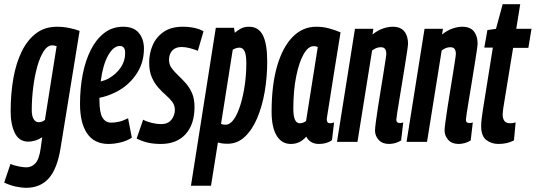

<svg xmlns="http://www.w3.org/2000/svg" viewBox="-41 -679 2564 919"><path d="M-21 195 9 106Q26 113 48.5 117.5Q71 122 85 122Q111 122 129 102Q147 82 154 29L161 -22Q144 -11 126.5 -6Q109 -1 95 -1Q51 -1 30.5 -41.5Q10 -82 10 -146Q10 -231 23 -304.5Q36 -378 63.5 -433.5Q91 -489 132.5 -520Q174 -551 232 -551Q261 -551 291 -545Q321 -539 340 -531L249 29Q233 129 192.5 174.5Q152 220 83 220Q62 220 34.5 214Q7 208 -21 195ZM230 -458Q218 -462 209 -462Q187 -462 169 -435Q151 -408 138 -362.5Q125 -317 118 -261.5Q111 -206 111 -151Q111 -124 120 -109Q129 -94 144 -94Q161 -94 174 -105Z M590 -20Q565 -4 535 3Q505 10 478 10Q411 10 376.5 -39.5Q342 -89 342 -182Q342 -257 355 -323.5Q368 -390 394 -441Q420 -492 458.5 -521.5Q497 -551 548 -551Q599 -551 623.5 -521.5Q648 -492 648 -446Q648 -373 606 -316Q564 -259 498 -231Q467 -217 435 -211Q435 -206 435 -200Q435 -140 449.5 -116Q464 -92 491 -92Q509 -92 529 -96.5Q549 -101 572 -113ZM533 -459Q502 -459 476.5 -413.5Q451 -368 441 -289Q462 -294 480 -304Q516 -325 537 -356Q558 -387 558 -424Q558 -444 551 -451.5Q544 -459 533 -459Z M613 -16 644 -106Q663 -96 686.5 -90.5Q710 -85 731 -85Q763 -85 779.5 -106Q796 -127 796 -153Q796 -175 783.5 -191.5Q771 -208 752.5 -224Q734 -240 716 -260.5Q698 -281 685.5 -309.5Q673 -338 673 -380Q673 -424 690 -463Q707 -502 742.5 -526.5Q778 -551 834 -551Q865 -551 891.5 -545Q918 -539 933 -529L906 -436Q888 -443 867.5 -448.5Q847 -454 828 -454Q799 -454 783.5 -437Q768 -420 768 -393Q768 -370 780.5 -353Q793 -336 811 -319Q829 -302 847.5 -281.5Q866 -261 878 -233.5Q890 -206 890 -167Q890 -84 847.5 -37Q805 10 729 10Q691 10 663.5 3Q636 -4 613 -16Z M873 210 992 -546H1079L1083 -522Q1094 -532 1110.5 -541.5Q1127 -551 1151 -551Q1196 -551 1217 -510.5Q1238 -470 1238 -385Q1238 -310 1226 -240Q1214 -170 1190 -113.5Q1166 -57 1130.5 -24Q1095 9 1049 9Q1034 9 1023 7.5Q1012 6 1002 3L969 210ZM1038 -82Q1060 -82 1078 -107.5Q1096 -133 1109.5 -176Q1123 -219 1130.5 -271Q1138 -323 1138 -376Q1138 -417 1129.5 -434Q1121 -451 1105 -451Q1097 -451 1088 -448Q1079 -445 1073 -441L1017 -86Q1025 -82 1038 -82Z M1486 10Q1443 10 1425 -25Q1410 -8 1392 1Q1374 10 1351 10Q1307 10 1283 -30Q1259 -70 1259 -144Q1259 -272 1285.5 -363Q1312 -454 1360 -502.5Q1408 -551 1472 -551Q1505 -551 1534.5 -543Q1564 -535 1589 -524Q1570 -408 1558 -332Q1546 -256 1539 -211.5Q1532 -167 1528.5 -145.5Q1525 -124 1524 -116.5Q1523 -109 1523 -108Q1523 -89 1539 -89Q1547 -89 1558 -93L1548 -8Q1523 10 1486 10ZM1424 -100 1480 -454Q1472 -458 1460 -458Q1434 -458 1412 -419Q1390 -380 1376.5 -312.5Q1363 -245 1363 -158Q1363 -89 1394 -89Q1410 -89 1424 -100Z M1658 -541H1746L1742 -514Q1767 -534 1792 -542.5Q1817 -551 1839 -551Q1876 -551 1894 -529Q1912 -507 1912 -470Q1912 -463 1908 -435.5Q1904 -408 1897.5 -368Q1891 -328 1884 -284.5Q1877 -241 1870.5 -202.5Q1864 -164 1860 -137.5Q1856 -111 1856 -106Q1856 -90 1873 -90Q1876 -90 1880 -90.5Q1884 -91 1889 -93L1879 -7Q1867 1 1851.5 5.5Q1836 10 1821 10Q1789 10 1771.5 -9.5Q1754 -29 1754 -54Q1754 -66 1758 -95.5Q1762 -125 1768 -164.5Q1774 -204 1781 -246Q1788 -288 1794 -326Q1800 -364 1804 -390Q1808 -416 1808 -422Q1808 -435 1802.5 -444Q1797 -453 1781 -453Q1760 -453 1740 -437L1670 0H1572Z M1991 -541H2079L2075 -514Q2100 -534 2125 -542.5Q2150 -551 2172 -551Q2209 -551 2227 -529Q2245 -507 2245 -470Q2245 -463 2241 -435.5Q2237 -408 2230.5 -368Q2224 -328 2217 -284.5Q2210 -241 2203.5 -202.5Q2197 -164 2193 -137.5Q2189 -111 2189 -106Q2189 -90 2206 -90Q2209 -90 2213 -90.5Q2217 -91 2222 -93L2212 -7Q2200 1 2184.5 5.5Q2169 10 2154 10Q2122 10 2104.5 -9.5Q2087 -29 2087 -54Q2087 -66 2091 -95.5Q2095 -125 2101 -164.5Q2107 -204 2114 -246Q2121 -288 2127 -326Q2133 -364 2137 -390Q2141 -416 2141 -422Q2141 -435 2135.5 -444Q2130 -453 2114 -453Q2093 -453 2073 -437L2003 0H1905Z M2427 -93 2419 -7Q2387 10 2345 10Q2311 10 2286.5 -9Q2262 -28 2262 -76Q2262 -90 2264.5 -111Q2267 -132 2270 -151L2318 -451H2277L2292 -535L2333 -541L2365 -659H2449L2430 -541H2503L2488 -450H2415L2368 -162Q2367 -153 2366 -145.5Q2365 -138 2365 -131Q2365 -111 2373.5 -100Q2382 -89 2402 -89Q2412 -89 2427 -93Z"/></svg>

Font: Georama ExtraCondensed SemiBold
Style: Italic
Weight: 600
Width: 2
Italic angle: -9°
Designer: Jean-Baptiste Levee
Foundry: Production Type
Version: Version 1.000